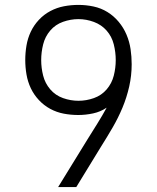

<svg xmlns="http://www.w3.org/2000/svg" viewBox="-20 -763 640 783"><path d="M291 0H217L337 -195Q357 -227 377 -259Q397 -291 415 -324Q390 -307 359.5 -300.5Q329 -294 299 -294Q269 -294 240 -299.5Q211 -305 185 -319Q159 -333 138.5 -355Q118 -377 105.5 -403.5Q93 -430 88 -459.5Q83 -489 83 -518Q83 -548 88 -577.5Q93 -607 105.5 -633.5Q118 -660 138.5 -682Q159 -704 185.5 -718Q212 -732 241 -737.5Q270 -743 300 -743Q331 -743 361.5 -736.5Q392 -730 418 -714Q444 -698 464 -674Q484 -650 496 -621.5Q508 -593 512.5 -562.5Q517 -532 517 -501Q517 -455 507 -410.5Q497 -366 479.5 -324Q462 -282 439 -242.5Q416 -203 392 -165ZM300 -352Q332 -352 363 -363Q394 -374 415 -398.5Q436 -423 444 -454.5Q452 -486 452 -518Q452 -550 444 -582Q436 -614 415 -638Q394 -662 363 -673.5Q332 -685 300 -685Q268 -685 237 -674Q206 -663 185 -638.5Q164 -614 156 -582Q148 -550 148 -518Q148 -486 156 -454.5Q164 -423 185 -398.5Q206 -374 237 -363Q268 -352 300 -352Z"/></svg>

Font: Iosevka Aile Custom Light
Style: Regular
Weight: 300
Designer: Belleve Invis
Foundry: Belleve Invis
Version: Version 17.0.2; ttfautohint (v1.8.3)